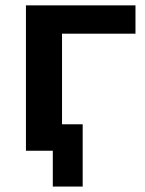

<svg xmlns="http://www.w3.org/2000/svg" viewBox="-20 -559 537 712"><path d="M286.6 132.8V-98.1H210V-434.1H482.4V-539.1H76.2V0H175.8V132.8Z"/></svg>

Font: Winston SemiBold
Style: Regular
Weight: 600
Designer: Vernon Adams, Kim Jin-seong, David Berlow, Cristiano Sobral
Foundry: The Winston Project Authors
Version: Version 3.004